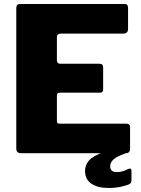

<svg xmlns="http://www.w3.org/2000/svg" viewBox="-20 -762 703 955"><path d="M61 -721Q61 -742 78 -742H601Q617 -742 617 -723V-619Q617 -595 594 -595H284Q263 -595 263 -577V-464Q263 -445 279 -445H474Q493 -445 493 -427V-316Q493 -310 489.5 -305.5Q486 -301 477 -301H278Q263 -301 263 -287V-160Q263 -147 274 -147H607Q627 -147 627 -130V-20Q627 -12 622 -6Q617 0 606 0H85Q61 0 61 -23V-721ZM403 87Q403 60 422 37Q441 14 499 -7L621 -5Q566 13 547 29Q528 45 528 64Q528 79 536 86.5Q544 94 560 94Q578 94 591.5 89.5Q605 85 617 79Q634 71 634 89V136Q634 147 625 153Q612 160 583 166.5Q554 173 520 173Q467 173 435 152Q403 131 403 87Z"/></svg>

Font: Libre Franklin Thin ExtraBold
Style: Regular
Weight: 800
Version: Version 3.000